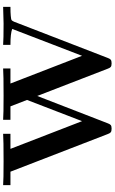

<svg xmlns="http://www.w3.org/2000/svg" viewBox="227 -953 734 1228"><g transform="rotate(-90 594.0 -339.0)"><path d="M23.9 -639.2V-686Q59.1 -683.1 176.8 -683.1Q314 -683.1 352.1 -686V-639.2H255.9L433.1 -181.2L568.8 -533.2L527.8 -639.2H441.9V-686Q477.1 -683.1 595.2 -683.1Q732.4 -683.1 770 -686V-639.2H673.8L851.1 -181.2L1022.9 -627.9Q994.1 -639.2 920.9 -639.2V-686Q957 -683.1 1057.1 -683.1Q1083 -683.1 1164.1 -686V-639.2Q1127 -639.2 1106.9 -637.2Q1084 -635.3 1079.1 -631.6Q1074.2 -627.9 1068.8 -615.2L837.9 -18.1Q833 -3.9 826.4 2Q819.8 7.8 803 7.8Q786.1 7.8 779.5 2Q772.9 -3.9 768.1 -18.1L594.2 -467.8L419.9 -18.1Q415 -3.9 408.4 2Q401.9 7.8 385 7.8Q368.2 7.8 361.6 2Q355 -3.9 350.1 -18.1L109.9 -639.2Z"/></g></svg>

Font: CMU Serif
Style: Bold
Weight: 700
Version: Version 0.7.0